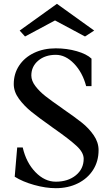

<svg xmlns="http://www.w3.org/2000/svg" viewBox="-20 -969 588 1005"><path d="M57 -44 70 -197H99Q117 -118 165.5 -68Q214 -18 272 -18Q336 -18 377 -51.5Q418 -85 418 -138Q418 -171 380.5 -205.5Q343 -240 266 -294L256 -301L248 -307Q184 -352 145 -383.5Q106 -415 79 -452Q52 -489 52 -529Q52 -583 80 -625.5Q108 -668 158 -692Q208 -716 272 -716Q330 -716 382 -701Q434 -686 459 -662V-518H431Q412 -590 367.5 -636Q323 -682 272 -682Q216 -682 180 -651.5Q144 -621 144 -574Q144 -546 165.5 -518Q187 -490 217.5 -466Q248 -442 303 -404L307 -401L311 -398Q372 -356 408.5 -327Q445 -298 470.5 -261Q496 -224 496 -183Q496 -125 467.5 -80Q439 -35 388 -9.5Q337 16 272 16Q219 16 158.5 -1Q98 -18 57 -44ZM83 -809 278 -949 473 -809 425 -778 268 -862 111 -778Z"/></svg>

Font: Wittgenstein
Style: Regular
Weight: 400
Designer: Jörg Drees
Foundry: Jörg Drees
Version: Version 1.003;Glyphs 3.1.2 (3151)